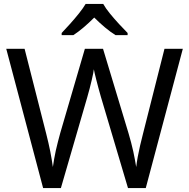

<svg xmlns="http://www.w3.org/2000/svg" viewBox="-20 -964 970 984"><path d="M917 -714 727 0H636L497 -468Q491 -489 485 -511Q479 -533 474 -553Q469 -573 465.5 -587.5Q462 -602 461 -609Q460 -602 457.5 -587.5Q455 -573 450 -553Q445 -533 439.5 -510.5Q434 -488 427 -465L292 0H201L12 -714H106L217 -278Q223 -255 228 -232.5Q233 -210 237.5 -188.5Q242 -167 245 -147Q248 -127 251 -108Q254 -128 257.5 -149Q261 -170 266 -192.5Q271 -215 277 -238Q283 -261 289 -283L415 -714H508L639 -280Q646 -257 652 -233.5Q658 -210 663 -188Q668 -166 671.5 -145.5Q675 -125 678 -108Q681 -133 686 -160.5Q691 -188 698 -218Q705 -248 713 -279L823 -714ZM509 -944Q521 -922 543.5 -894.5Q566 -867 590.5 -840.5Q615 -814 634 -795V-784H572Q546 -800 518 -823.5Q490 -847 463 -874Q436 -847 409 -824Q382 -801 356 -784H296V-795Q315 -815 338.5 -841Q362 -867 384 -894.5Q406 -922 419 -944Z"/></svg>

Font: Noto Sans Hebrew
Style: Regular
Weight: 400
Designer: Monotype Design Team
Foundry: Monotype Imaging Inc.
Version: Version 2.003